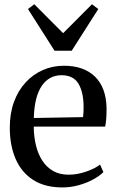

<svg xmlns="http://www.w3.org/2000/svg" viewBox="-20 -850 534 882"><path d="M266.5 11Q186.5 11 132.8 -23.2Q79 -57.5 52 -119.5Q25 -181.5 25 -263.5Q25 -329.5 44.2 -382Q63.5 -434.5 97.8 -471.5Q132 -508.5 177 -528.2Q222 -548 273.5 -548Q364.5 -548 415.8 -498.5Q467 -449 469.5 -355.5Q469.5 -325 468 -304.2Q466.5 -283.5 463 -268.5H135Q135.5 -221 145.5 -180.8Q155.5 -140.5 175.2 -110.8Q195 -81 224.8 -64.2Q254.5 -47.5 295.5 -47.5Q335.5 -47.5 376.2 -61.8Q417 -76 439.5 -94L455 -59.5Q438 -42 408.2 -25.8Q378.5 -9.5 341.5 0.8Q304.5 11 266.5 11ZM135.5 -308 361.5 -312Q363 -323 363.5 -335Q364 -347 364 -358Q364 -425 340.8 -464.8Q317.5 -504.5 262.5 -504.5Q234 -504.5 211 -492Q188 -479.5 171.5 -455Q155 -430.5 145.8 -393.8Q136.5 -357 135.5 -308ZM230.5 -617 108.5 -808.5 137.5 -830.5 270 -697.5 402.5 -830.5 431.5 -808.5 309.5 -617Z"/></svg>

Font: Merriweather 72pt
Style: Regular
Weight: 400
Version: Version 2.100